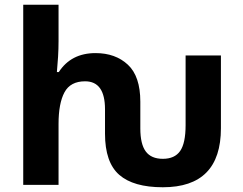

<svg xmlns="http://www.w3.org/2000/svg" viewBox="-20 -780 1027 810"><path d="M667 10Q543 10 483 -42.5Q423 -95 423 -216V-319Q423 -437 339 -437Q277 -437 252 -390.5Q227 -344 227 -257V0H78V-760H227V-606Q227 -574 225 -541Q223 -508 220 -476H228Q280 -556 383 -556Q467 -556 519.5 -507Q572 -458 572 -351V-238Q572 -172 595 -141Q618 -110 667 -110Q717 -110 740 -143Q763 -176 763 -252V-546H912V-239Q912 10 667 10Z"/></svg>

Font: RS Noto Sans
Style: Bold
Weight: 700
Designer: Monotype Design Team
Foundry: Monotype Imaging Inc.
Version: Version 3.10